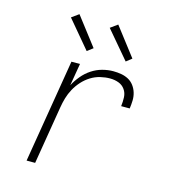

<svg xmlns="http://www.w3.org/2000/svg" viewBox="-112 -842 823 932"><g transform="rotate(15 300.0 -376.5)"><path d="M108 0 194 -520H237L218 -408Q231 -433 250.5 -456.5Q270 -480 295 -496.5Q320 -513 348 -520.5Q376 -528 403 -528Q424 -528 443.5 -524.5Q463 -521 479.5 -512Q496 -503 507.5 -487.5Q519 -472 524.5 -453.5Q530 -435 529.5 -415Q529 -395 526 -374H483Q486 -397 485 -419Q484 -441 472 -458Q460 -475 440 -482.5Q420 -490 397 -490Q373 -490 348 -484Q323 -478 300.5 -464Q278 -450 260 -430Q242 -410 229.5 -387Q217 -364 210 -340Q203 -316 199 -291L151 0ZM448 -589 331 -727 367 -753 476 -611ZM252 -589 136 -727 172 -753 281 -611Z"/></g></svg>

Font: Iosevka XLt Ex Obl
Style: Regular
Weight: 200
Width: 7
Italic angle: -9°
Monospace: yes
Designer: Belleve Invis
Foundry: Belleve Invis
Version: Version 32.5.0; ttfautohint (v1.8.4)